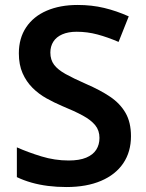

<svg xmlns="http://www.w3.org/2000/svg" viewBox="-20 -744 590 774"><path d="M508 -195Q508 -132 477 -86Q446 -40 387.5 -15Q329 10 248 10Q209 10 173.5 5.5Q138 1 106.5 -8Q75 -17 48 -30V-150Q93 -130 147 -113.5Q201 -97 257 -97Q300 -97 327.5 -108.5Q355 -120 368 -140.5Q381 -161 381 -188Q381 -218 364 -239Q347 -260 314 -278Q281 -296 232 -316Q199 -330 167.5 -347.5Q136 -365 111 -390Q86 -415 71 -449Q56 -483 56 -529Q56 -590 85.5 -634Q115 -678 168.5 -701Q222 -724 293 -724Q350 -724 400 -712Q450 -700 499 -678L458 -575Q414 -594 373 -605Q332 -616 289 -616Q255 -616 231 -605.5Q207 -595 195 -576Q183 -557 183 -532Q183 -503 198 -483Q213 -463 244.5 -445.5Q276 -428 326 -406Q384 -381 424 -354Q464 -327 486 -289Q508 -251 508 -195Z"/></svg>

Font: Noto Sans Cham SemiBold
Style: Regular
Weight: 600
Version: Version 2.002